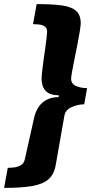

<svg xmlns="http://www.w3.org/2000/svg" viewBox="-60 -756 468 937"><path d="M119 -736Q195 -736 242 -729.5Q289 -723 311.5 -703Q334 -683 334 -642Q334 -632 329.5 -604Q325 -576 318 -540Q311 -504 303.5 -468Q296 -432 291.5 -405.5Q287 -379 287 -372Q287 -347 310.5 -336.5Q334 -326 365 -326L351 -247Q321 -247 290 -233.5Q259 -220 254 -190L212 49Q204 95 176.5 119Q149 143 96 152Q43 161 -40 161L-22 63Q-8 63 9.5 61Q27 59 42 50Q57 41 61 22L106 -179Q113 -211 128.5 -234Q144 -257 168.5 -269.5Q193 -282 226 -282L227 -291Q183 -291 163 -312.5Q143 -334 143 -372Q143 -383 145.5 -407.5Q148 -432 152.5 -462Q157 -492 161 -521.5Q165 -551 167.5 -573Q170 -595 170 -601Q170 -618 159.5 -626Q149 -634 133.5 -636Q118 -638 101 -638Z"/></svg>

Font: Archivo Condensed Black
Style: Italic
Weight: 900
Width: 3
Italic angle: -10°
Designer: Hector Gatti
Foundry: Omnibus-Type
Version: Version 2.001